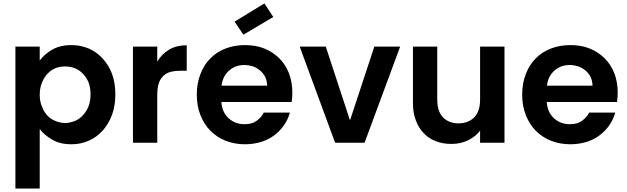

<svg xmlns="http://www.w3.org/2000/svg" viewBox="-20 -823 3614 1107"><path d="M209 -474.1Q235.8 -510.3 279.8 -536.1Q325.7 -563 392.1 -563Q445.3 -563 492.2 -543Q536.6 -523.9 571.8 -485.8Q606.9 -447.8 626 -397Q645 -346.2 645 -278.8Q645 -211.9 626 -161.1Q605.5 -106.4 571.8 -69.8Q536.1 -30.8 492.2 -12.2Q446.8 8.8 392.1 8.8Q325.2 8.8 280.8 -18.1Q233.9 -45.4 209 -79.1V264.2H68.8V-554.2H209ZM222.2 -208Q233.4 -177.7 253.9 -155.8Q272.5 -135.7 300.8 -125Q328.6 -113.8 355 -113.8Q380.4 -113.8 410.2 -125Q436 -134.8 457 -157.2Q478 -179.7 490.2 -209Q502 -240.2 502 -278.8Q502 -317.4 490.2 -349.1Q477.1 -378.9 457 -398.9Q435.1 -420.9 410.2 -430.2Q384.3 -439.9 355 -439.9Q325.2 -439.9 300.8 -430.2Q274.9 -420.4 253.9 -397.9Q233.4 -376 222.2 -347.2Q209 -315.4 209 -276.9Q209 -238.3 222.2 -208Z M746.6 -554.2H886.7V-467.8Q912.6 -511.7 955.6 -537.1Q997.6 -562 1056.6 -562V-415H1019.5Q989.3 -415 964.8 -409.2Q938 -401.4 922.9 -386.2Q903.8 -368.7 895.5 -342.8Q886.7 -315.4 886.7 -275.9V0H746.6Z M1388.7 -448.2Q1337.4 -448.2 1301.8 -417Q1264.2 -384.3 1257.3 -329.1H1520.5Q1519 -357.4 1509.8 -377.9Q1501 -397 1480.5 -416Q1460.9 -431.6 1439.5 -439.9Q1412.1 -448.2 1388.7 -448.2ZM1114.7 -276.9Q1114.7 -343.8 1135.7 -396Q1155.8 -449.2 1192.4 -485.8Q1228 -522.9 1279.8 -543Q1331.5 -563 1392.6 -563Q1454.6 -563 1502.4 -543.9Q1550.8 -524.9 1589.4 -487.8Q1626 -451.2 1645.5 -401.9Q1665.5 -350.1 1665.5 -289.1Q1665.5 -271 1664.6 -262.2L1661.6 -234.9H1256.3Q1260.7 -174.3 1299.3 -140.1Q1336.9 -106.9 1389.6 -106.9Q1434.6 -106.9 1460.4 -127Q1489.3 -148.9 1500.5 -173.8H1651.4Q1640.6 -135.3 1618.7 -103Q1597.7 -71.3 1562.5 -43.9Q1528.8 -18.1 1486.3 -4.9Q1441.4 8.8 1392.6 8.8Q1333.5 8.8 1281.7 -11.2Q1231.4 -30.8 1193.4 -68.8Q1157.7 -104.5 1135.7 -159.2Q1114.7 -211.4 1114.7 -276.9ZM1332.5 -698.2 1504.4 -803.2 1555.7 -725.1 1383.3 -623Z M2138.2 -554.2H2287.1L2082 0H1912.1L1708 -554.2H1858.4L1998 -128.9Z M2748 -69.8Q2722.7 -35.6 2678.7 -14.2Q2636.2 6.8 2583 6.8Q2531.2 6.8 2493.7 -8.8Q2453.1 -23.4 2423.8 -54.2Q2395.5 -82.5 2377.9 -127.9Q2360.8 -171.9 2360.8 -229V-554.2H2501V-249Q2501 -181.2 2533.7 -147Q2567.4 -111.8 2624 -111.8Q2679.7 -111.8 2714.8 -147Q2748 -181.6 2748 -249V-554.2H2888.7V0H2748Z M3264.6 -448.2Q3213.4 -448.2 3177.7 -417Q3140.1 -384.3 3133.3 -329.1H3396.5Q3395 -357.4 3385.7 -377.9Q3377 -397 3356.4 -416Q3336.9 -431.6 3315.4 -439.9Q3288.1 -448.2 3264.6 -448.2ZM2990.7 -276.9Q2990.7 -343.8 3011.7 -396Q3031.7 -449.2 3068.4 -485.8Q3104 -522.9 3155.8 -543Q3207.5 -563 3268.6 -563Q3330.6 -563 3378.4 -543.9Q3426.8 -524.9 3465.3 -487.8Q3502 -451.2 3521.5 -401.9Q3541.5 -350.1 3541.5 -289.1Q3541.5 -271 3540.5 -262.2L3537.6 -234.9H3132.3Q3136.7 -174.3 3175.3 -140.1Q3212.9 -106.9 3265.6 -106.9Q3310.5 -106.9 3336.4 -127Q3365.2 -148.9 3376.5 -173.8H3527.3Q3516.6 -135.3 3494.6 -103Q3473.6 -71.3 3438.5 -43.9Q3404.8 -18.1 3362.3 -4.9Q3317.4 8.8 3268.6 8.8Q3209.5 8.8 3157.7 -11.2Q3107.4 -30.8 3069.3 -68.8Q3033.7 -104.5 3011.7 -159.2Q2990.7 -211.4 2990.7 -276.9Z"/></svg>

Font: PoppinsZ SemiBold
Style: Regular
Weight: 600
Designer: Ninad Kale (Devanagari), Jonny Pinhorn (Latin)
Foundry: Indian Type Foundry
Version: Version 3.002;FEAKit 1.0